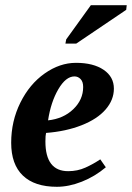

<svg xmlns="http://www.w3.org/2000/svg" viewBox="-20 -715 512 745"><path d="M421.9 -371.1Q421.9 -327.1 389.6 -290Q357.4 -252.9 296.6 -229Q235.8 -205.1 158.7 -199.2Q156.2 -189.5 156.2 -166Q156.2 -50.8 244.6 -50.8Q280.8 -50.8 311.5 -64.7Q342.3 -78.6 369.1 -96.7L390.6 -65.9Q347.7 -29.8 297.4 -10Q247.1 9.8 200.7 9.8Q114.3 9.8 68.8 -33.7Q23.4 -77.1 23.4 -161.1Q23.4 -245.1 59.1 -316.9Q94.7 -388.7 153.3 -429.9Q211.9 -471.2 274.9 -471.2Q342.3 -471.2 382.1 -444.1Q421.9 -417 421.9 -371.1ZM166.5 -248Q226.1 -254.4 264.4 -291.3Q302.7 -328.1 302.7 -377.4Q302.7 -397.9 292.7 -408.2Q282.7 -418.5 269 -418.5Q235.4 -418.5 206.3 -368.7Q177.2 -318.8 166.5 -248ZM233.9 -545.9 236.8 -562 332.5 -694.8H471.7L469.7 -676.8L275.9 -545.9Z"/></svg>

Font: Tinos
Style: Bold Italic
Weight: 700
Italic angle: -16.333°
Designer: Steve Matteson
Foundry: Monotype Imaging Inc.
Version: Version 1.23